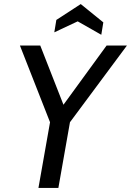

<svg xmlns="http://www.w3.org/2000/svg" viewBox="-20 -924 644 944"><path d="M169 0 226 -323 78 -700H178L292 -409L504 -700H604L324 -323L267 0ZM478 -753 362 -819 247 -765 257 -826 377 -904 488 -814Z"/></svg>

Font: Cabin VF Beta
Style: Italic
Weight: 400
Italic angle: -7°
Designer: Pablo Impallari
Foundry: Pablo Impallari. http://www.impallari.com Igino Marini. http://www.ikern.com
Version: Version 2.300